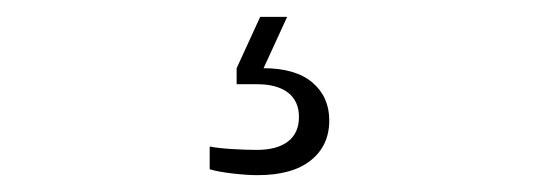

<svg xmlns="http://www.w3.org/2000/svg" viewBox="-20 -31 640 228"><path d="M286 177Q273 177 256 175Q239 173 229 170V143Q239 145 255.5 146Q272 147 285 147Q309 147 322 137Q335 127 335 108Q335 89 322 79Q309 69 285 69H261V50L289 -11H321L293 50Q331 50 351 67Q371 84 371 112Q371 142 349 159.5Q327 177 286 177Z"/></svg>

Font: Gantari ExtraLight
Style: Regular
Weight: 250
Designer: Anugrah Pasau
Foundry: Lafontype
Version: Version 1.000